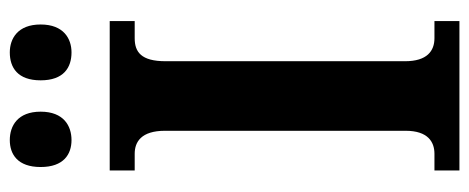

<svg xmlns="http://www.w3.org/2000/svg" viewBox="-303 -655 958 392"><g transform="rotate(-90 176.0 -459.0)"><path d="M265 -792C293 -792 322 -808 322 -855C322 -902 293 -918 265 -918C234 -918 208 -902 208 -855C208 -808 234 -792 265 -792ZM86 -792C115 -792 144 -808 144 -855C144 -902 115 -918 86 -918C57 -918 31 -902 31 -855C31 -808 57 -792 86 -792ZM24 0H329V-51H294C268 -51 247 -66 247 -111V-600C247 -650 266 -663 294 -663H329V-714H24V-663H58C82 -663 105 -650 105 -601V-110C105 -64 82 -51 58 -51H24Z"/></g></svg>

Font: Noto Serif Georgian Condensed Bold
Style: Regular
Weight: 700
Width: 3
Designer: Monotype Design Team, Akaki Razmadze
Foundry: Google LLC
Version: Version 2.003